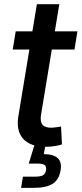

<svg xmlns="http://www.w3.org/2000/svg" viewBox="-20 -696 391 920"><path d="M351.1 -545.9 336.9 -458.5H41L55.2 -545.9ZM156.7 -675.8H264.2L176.8 -147.5Q171.4 -113.8 183.1 -98.9Q194.8 -84 226.1 -84Q234.4 -84 248.3 -85.9Q262.2 -87.9 272.5 -89.8L276.9 -3.9Q259.8 1.5 239.7 4.4Q219.7 7.3 200.2 7.3Q125 7.3 90.8 -31.2Q56.6 -69.8 67.9 -138.7ZM81.1 204.1 89.8 150.4H148.9Q174.8 150.4 186.3 143.6Q197.8 136.7 200.7 119.6Q203.1 102.5 194.6 95.2Q186 87.9 159.7 87.9H117.7L151.9 -22.9H201.7L197.8 0L189.9 42.5Q236.3 43 256.6 61.8Q276.9 80.6 270.5 119.1Q263.7 163.6 233.4 183.8Q203.1 204.1 142.6 204.1Z"/></svg>

Font: Inter Medium
Style: Italic
Weight: 500
Italic angle: -9.3988°
Designer: Rasmus Andersson
Foundry: rsms
Version: Version 4.001;git-66647c0bb